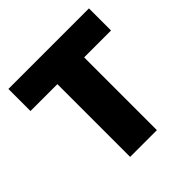

<svg xmlns="http://www.w3.org/2000/svg" viewBox="-189 -888 1045 1045"><g transform="rotate(-45 334.0 -365.0)"><path d="M231 0V-560H24V-730H644V-560H437V0Z"/></g></svg>

Font: M PLUS 2 Black
Style: Regular
Weight: 900
Designer: Coji Morishita
Foundry: UNDERFOREST DESIGN
Version: Version 1.001